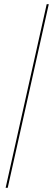

<svg xmlns="http://www.w3.org/2000/svg" viewBox="-20 -780 262 921"><path d="M7 121H17L214 -760H204Z"/></svg>

Font: Noto Serif Display Condensed
Style: Regular
Weight: 400
Width: 3
Designer: Monotype Design Team
Foundry: Monotype Imaging Inc.
Version: Version 2.009